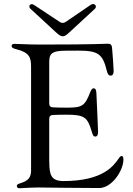

<svg xmlns="http://www.w3.org/2000/svg" viewBox="-20 -954 675 977"><path d="M524.1 -592C527 -580.3 531.6 -569.2 542.6 -569.2C555.8 -569.2 558.2 -580.6 558.2 -593.8C558.2 -603.3 553.6 -677.2 550.1 -711.6C549 -723.7 544 -731.5 529.8 -731.5C502.1 -731.5 471.9 -727.3 195.7 -727.3H184.3C114.7 -727.3 81 -730.8 54 -730.8C44.4 -730.8 39.1 -727.3 39.1 -720.5C39.1 -712 44 -708.5 62.9 -703.5C130 -686.8 138.1 -661.6 138.1 -613.6V-82.7C136.4 -52.6 126.8 -34.8 82.7 -21.3C71.4 -17.8 65.7 -15.3 65.7 -7.1C65.7 -1.4 69.2 3.9 79.2 3.9C90.6 3.9 119 0.7 175.8 0C246.4 0.4 359.7 2.8 484.4 2.8C550.4 2.8 608 -87.7 608 -141.7C608 -155.5 604.4 -160.2 599.1 -160.2C593.4 -160.2 588.8 -154.8 583.1 -146.3C559.7 -113.6 507.5 -32.7 303.3 -32.7C238.3 -32.7 231.5 -66.4 230.8 -128.6H230.5V-348.4C230.5 -362.2 236.5 -368.6 250.4 -369C271.3 -370 297.6 -370.4 316.1 -370.4C409.8 -370.7 425.1 -357.2 446 -287.3C452.8 -263.1 456.3 -259.2 464.8 -259.2C475.5 -259.2 479 -268.8 479 -283C479 -302.6 473 -416.9 470.5 -480.5C469.8 -499.6 463.8 -504.6 456.7 -504.6C449.6 -504.6 445 -499.3 438.9 -484.7C412.6 -416.9 399.9 -406.2 323.9 -406.2C293 -406.2 269.2 -406.6 250 -407.7C236.2 -408.4 230.5 -414.8 230.5 -428.6V-643.1C231.2 -687.9 255.3 -695.3 313.2 -696C348.7 -696.4 359.4 -696.4 375.4 -696.4C480.8 -696.4 502.1 -680.4 524.1 -592ZM135.3 -909.1 264.6 -789.8C295.5 -761 305.4 -763.8 333.5 -789.8L462.7 -909.1C476.6 -921.5 460.6 -942.1 442.1 -929.7L315.7 -843.4C304.3 -835.6 294.4 -835.2 283 -843L153.1 -929C134.2 -941.1 121.1 -921.9 135.3 -909.1Z"/></svg>

Font: Margiela Serif Text
Style: Regular
Weight: 400
Designer: Andreas Faust, Stefan Endress
Version: Version 1.002;FEAKit 1.0